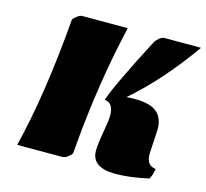

<svg xmlns="http://www.w3.org/2000/svg" viewBox="-99 -778 970 903"><g transform="rotate(15 386.0 -326.5)"><path d="M276.4 0H55.2Q120.6 -263.7 150.9 -632.3Q150.9 -639.2 166.7 -651.9Q182.6 -664.6 193.4 -664.6H415.5Q346.2 -370.1 319.8 -32.7Q319.8 -25.9 304 -12.9Q288.1 0 276.4 0ZM674.3 -240.7 667.5 -121.1Q667.5 -94.7 677.2 -78.6Q687 -62.5 713.4 -58.6Q708.5 -27.8 697.3 -8.3Q608.9 12.2 535.2 12.2Q419.9 12.2 419.9 -69.8Q419.9 -101.1 430.9 -161.9Q441.9 -222.7 441.9 -245.6Q441.9 -306.6 398.4 -311.5Q417.5 -376.5 550.3 -632.3Q554.7 -641.1 568.4 -652.8Q582 -664.6 593.3 -664.6H772Q640.1 -477.1 493.7 -350.1Q514.6 -351.6 533.7 -351.6Q608.4 -351.6 641.4 -324Q674.3 -296.4 674.3 -240.7Z"/></g></svg>

Font: Emblema One
Style: Regular
Weight: 400
Designer: Riccardo De Franceschi
Foundry: Riccardo De Franceschi
Version: Version 1.003